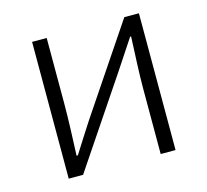

<svg xmlns="http://www.w3.org/2000/svg" viewBox="-83 -629 782 724"><g transform="rotate(-15 308.0 -267.0)"><path d="M100 0H156L386 -342C408 -375 440 -424 462 -457H466C463 -387 459 -315 459 -256V0H517V-534H460L230 -192C209 -159 177 -110 156 -76H151C154 -147 157 -219 157 -277V-534H100Z"/></g></svg>

Font: Noto Sans KR Light
Style: Regular
Weight: 300
Designer: Ryoko NISHIZUKA 西塚涼子 (kana, bopomofo & ideographs); Paul D. Hunt (Latin, Greek & Cyrillic); Sandoll Communications 산돌커뮤니
Foundry: Adobe
Version: Version 2.004;hotconv 1.0.118;makeotfexe 2.5.65603